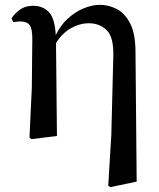

<svg xmlns="http://www.w3.org/2000/svg" viewBox="-20 -563 660 795"><path d="M428.2 206.1 440.9 -3.9 449.2 -332Q451.2 -408.7 422.1 -437.7Q393.1 -466.8 346.2 -466.8Q311.5 -466.8 274.9 -446.8Q238.3 -426.8 211.9 -384.8L215.8 0L109.9 13.2L102.1 5.9L111.8 -201.2L113.8 -403.8Q113.8 -444.3 102.5 -459.2Q91.3 -474.1 64.9 -474.1Q57.6 -474.1 50.5 -473.6Q43.5 -473.1 35.2 -471.2L27.8 -486.8Q40.5 -507.8 63 -523.4Q85.4 -539.1 117.2 -539.1Q157.7 -539.1 182.4 -512.9Q207 -486.8 210.9 -418Q231.9 -460.9 263.4 -488.5Q294.9 -516.1 329.1 -529.5Q363.3 -543 393.1 -543Q429.2 -543 462.9 -525.9Q496.6 -508.8 518.6 -466.6Q540.5 -424.3 541 -350.1L545.9 189L437 211.9Z"/></svg>

Font: Source Han Serif TW SemiBold
Style: Regular
Weight: 600
Designer: Ryoko NISHIZUKA Ë•øÂ°öÊ∂ºÂ≠ê (kana & ideographs); Frank Grie√ühammer (Latin, Greek & Cyrillic); Wenlong ZHANG Âº†ÊñáÈæô 
Foundry: Adobe
Version: Version 2.003;hotconv 1.1.1;makeotfexe 2.6.0